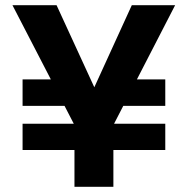

<svg xmlns="http://www.w3.org/2000/svg" viewBox="-20 -720 723 740"><path d="M67 -142V-243H617V-142ZM296 -312H67V-414H294ZM421 -312 424 -414H617V-312ZM267 0V-238L28 -700H198L347 -376H340L488 -700H655L417 -238V0Z"/></svg>

Font: DM Sans 36pt Black
Style: Regular
Weight: 900
Designer: Colophon Foundry, Jonny Pinhorn
Foundry: Colophon Foundry
Version: Version 4.004;gftools[0.9.30]